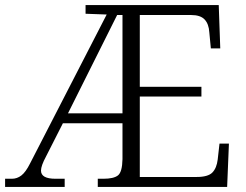

<svg xmlns="http://www.w3.org/2000/svg" viewBox="-22 -734 967 754"><path d="M-2 0V-32H25Q45 -32 62 -45Q79 -58 96 -92L397 -677L314 -680V-714H837L843 -544H806L800 -607Q798 -640 781.5 -657.5Q765 -675 729 -675H527V-393H769V-355H527V-39H750Q795 -39 812 -56.5Q829 -74 833 -108L840 -170H877L870 0H362V-32H384Q424 -32 441 -45Q458 -58 459 -109V-250H225L159 -120Q139 -83 139 -64Q139 -32 196 -32H232V0ZM245 -289H459V-675H438Z"/></svg>

Font: Noto Serif Gurmukhi Light
Style: Regular
Weight: 300
Designer: Vaibhav Singh and the Monotype Design Team
Foundry: Monotype Imaging Inc.
Version: Version 2.004; ttfautohint (v1.8.4.7-5d5b)